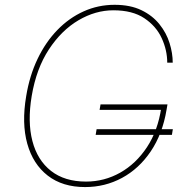

<svg xmlns="http://www.w3.org/2000/svg" viewBox="-20 -757 778 787"><path d="M688.5 -227.5 684.6 -204.1H372.1L376 -227.5ZM328.6 9.8Q236.3 9.8 175.8 -37.1Q115.2 -84 91.8 -168Q68.4 -252 87.4 -363.3Q101.1 -446.8 134 -515.6Q167 -584.5 215.1 -634Q263.2 -683.6 322.8 -710.4Q382.3 -737.3 449.7 -737.3Q514.2 -737.3 559.6 -715.3Q605 -693.4 633.5 -657.7Q662.1 -622.1 675 -580.6Q688 -539.1 688 -500H665.5Q665.5 -551.3 642.8 -600.6Q620.1 -649.9 571.5 -682.4Q522.9 -714.8 444.8 -714.8Q371.1 -714.8 301.5 -673.8Q231.9 -632.8 180.4 -554.4Q128.9 -476.1 109.9 -363.3Q92.3 -257.8 112.8 -179Q133.3 -100.1 189.2 -56.4Q245.1 -12.7 332.5 -12.7Q407.7 -12.7 472.7 -49.3Q537.6 -85.9 582.3 -153.6Q627 -221.2 641.1 -315.4L649.9 -306.6H388.2L392.1 -329.1H666.5L662.6 -306.6Q646 -207.5 597.9 -136.5Q549.8 -65.4 480.2 -27.8Q410.6 9.8 328.6 9.8Z"/></svg>

Font: Inter Tight Thin
Style: Italic
Weight: 250
Italic angle: -9.39999°
Designer: Rasmus Andersson
Foundry: rsms
Version: Version 3.004